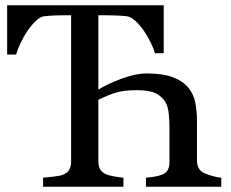

<svg xmlns="http://www.w3.org/2000/svg" viewBox="-20 -713 880 733"><path d="M824.7 0H537.1V-34.7Q550.8 -35.6 568.1 -38.3Q585.4 -41 599.1 -46.4Q614.7 -52.7 620.8 -64.7Q627 -76.7 627 -95.7V-229Q627 -248 624.5 -276.4Q622.1 -304.7 612.3 -321.8Q600.1 -343.3 576.2 -356Q552.2 -368.7 503.4 -368.7Q456.1 -368.7 426 -360.4Q396 -352.1 355.5 -332V-97.7Q355.5 -80.6 361.1 -68.8Q366.7 -57.1 383.3 -48.3Q387.2 -46.4 395.5 -43.9Q403.8 -41.5 415 -39.6Q425.3 -38.1 435.3 -36.4Q445.3 -34.7 451.2 -34.7V0H144.5V-34.7Q157.7 -35.6 183.6 -38.6Q209.5 -41.5 220.2 -45.9Q236.3 -52.2 243.9 -64.2Q251.5 -76.2 251.5 -96.2V-654.8H229Q213.9 -654.8 191.4 -654.1Q168.9 -653.3 148.4 -650.9Q132.3 -648.9 115 -631.6Q97.7 -614.3 83 -592.3Q68.4 -570.3 57.1 -545.7Q45.9 -521 41.5 -504.9H7.3V-692.9H605V-509.8H571.3Q567.4 -525.9 555.9 -549.6Q544.4 -573.2 529.8 -594.7Q514.6 -616.7 497.6 -632.6Q480.5 -648.4 464.4 -650.9Q449.2 -652.8 426.3 -653.8Q403.3 -654.8 383.8 -654.8H355.5V-371.1Q392.6 -393.6 445.3 -413.1Q498 -432.6 540 -432.6Q603 -432.6 641.6 -417.5Q680.2 -402.3 699.7 -377.4Q719.7 -352.5 725.8 -320.1Q731.9 -287.6 731.9 -252.4V-100.6Q731.9 -84.5 738.3 -71.8Q744.6 -59.1 760.3 -51.8Q772 -46.4 792 -40.8Q812 -35.2 824.7 -34.7Z"/></svg>

Font: UniBurma_GGSerif
Style: Book
Weight: 400
Designer: Victor San Kho Lin (for Burmese only and related typography optimization with it)
Foundry: http://www.unimm.org
Version: 2.0